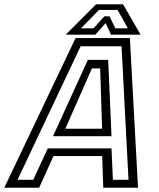

<svg xmlns="http://www.w3.org/2000/svg" viewBox="-67 -878 742 898"><path d="M-47 0 286.5 -700H540.5L578.5 0H416L411 -148H183L116 0ZM15 -37H88.5L156.5 -184H454.5L461 -37H534L501.5 -661.5H310ZM181 -241 344 -598H439L454.5 -241ZM238.5 -276H410.5L401.5 -558H363ZM382.5 -858H508.5L590.5 -716H452L427 -770L379 -716H240.5ZM396 -831.5 311.5 -745.5H370.5L421 -801.5H445L472.5 -745.5H531L483 -831.5Z"/></svg>

Font: Tourney
Style: Italic
Weight: 400
Italic angle: -12°
Version: Version 1.015